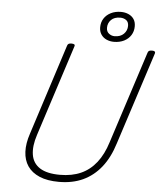

<svg xmlns="http://www.w3.org/2000/svg" viewBox="-77 -1373 1224 1457"><g transform="rotate(5 534.5 -644.0)"><path d="M427 19Q338 19 278.5 -6.5Q219 -32 188 -77.5Q157 -123 154 -186.5Q151 -250 177 -327L399 -1016Q402 -1026 409 -1030.5Q416 -1035 432 -1035Q446 -1035 452.5 -1030.5Q459 -1026 455 -1015L231 -322Q202 -234 212.5 -169Q223 -104 277 -69.5Q331 -35 430 -35Q521 -35 589.5 -65.5Q658 -96 707 -158.5Q756 -221 785 -315L1012 -1016Q1015 -1026 1022 -1030.5Q1029 -1035 1045 -1035Q1074 -1035 1068 -1015L840 -311Q806 -201 748 -128Q690 -55 610 -18Q530 19 427 19ZM750 -1076Q720 -1076 694 -1087.5Q668 -1099 652.5 -1122Q637 -1145 637 -1177Q637 -1215 655.5 -1244Q674 -1273 707.5 -1290Q741 -1307 785 -1307Q816 -1307 842 -1295.5Q868 -1284 883 -1262Q898 -1240 898 -1207Q898 -1169 879.5 -1139.5Q861 -1110 827.5 -1093Q794 -1076 750 -1076ZM751 -1119Q796 -1119 821.5 -1144.5Q847 -1170 847 -1206Q847 -1236 828 -1249.5Q809 -1263 783 -1263Q738 -1263 713.5 -1238.5Q689 -1214 689 -1178Q689 -1149 708.5 -1134Q728 -1119 751 -1119Z"/></g></svg>

Font: Playwrite CO ExtraLight
Style: Regular
Weight: 250
Version: Version 1.002